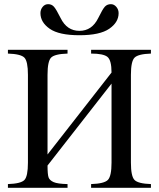

<svg xmlns="http://www.w3.org/2000/svg" viewBox="-20 -901 762 921"><path d="M512 -881Q527 -881 538 -868Q549 -855 549 -838Q549 -794 504 -763Q459 -732 361 -732Q263 -732 218.5 -763Q174 -794 174 -838Q174 -855 184.5 -868Q195 -881 211 -881Q228 -881 239 -868.5Q250 -856 271 -814Q301 -753 361 -753Q421 -753 451 -814Q472 -857 483 -869Q494 -881 512 -881ZM515 -553Q515 -612 495.5 -628Q476 -644 417 -644V-662H704V-644Q643 -642 625.5 -624.5Q608 -607 608 -542V-121Q608 -55 625.5 -37.5Q643 -20 704 -18V0H417V-18Q480 -20 497.5 -38Q515 -56 515 -121V-500L208 -107Q208 -64 213 -50Q218 -36 237 -27.5Q256 -19 304 -18V0H18V-18Q80 -20 97 -37.5Q114 -55 114 -121V-542Q114 -607 97 -624.5Q80 -642 18 -644V-662H304V-644Q242 -642 225 -624.5Q208 -607 208 -542V-160Z"/></svg>

Font: New Athena Unicode
Style: Regular
Weight: 400
Designer: J. Rusten 1997; rev. by R. Hancock 2001, 2002, rev. by D. Mastronarde 2002-2021
Foundry: GreekKeys New Athena Unicode
Version: Version 5.008